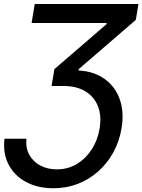

<svg xmlns="http://www.w3.org/2000/svg" viewBox="-20 -748 728 982"><path d="M2.9 -38.6H115.2Q110.4 7.8 129.6 43.2Q148.9 78.6 185.8 98.4Q222.7 118.2 271 118.2Q327.6 118.2 373.3 90.6Q418.9 63 449.2 16.1Q479.5 -30.8 489.3 -89.8Q500.5 -156.7 480.5 -205.8Q460.4 -254.9 415.5 -281.5Q370.6 -308.1 306.2 -308.1H243.7L258.3 -394.5L524.9 -624.5V-630.4H141.6L157.7 -727.5H688L674.8 -646.5L382.8 -394.5L381.3 -387.7Q460.9 -383.3 515.1 -344.2Q569.3 -305.2 592.5 -240Q615.7 -174.8 601.6 -91.3Q590.3 -24.4 559.6 31.5Q528.8 87.4 482.4 128.7Q436 169.9 377.9 192.4Q319.8 214.8 253.4 214.8Q173.3 214.8 113.5 182.9Q53.7 150.9 23.9 93.5Q-5.9 36.1 2.9 -38.6Z"/></svg>

Font: Inter 17pt Medium
Style: Italic
Weight: 500
Italic angle: -9.3988°
Version: Version 4.001;git-66647c0bb